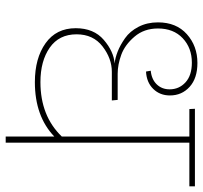

<svg xmlns="http://www.w3.org/2000/svg" viewBox="-40 -690 730 691"><g transform="rotate(90 325.5 -345.0)"><path d="M651 -681V-661H494V0H472V-175Q399 -105 276 -105Q190 -105 136 -143.5Q82 -182 82 -252Q82 -317 124 -353Q166 -389 209 -392Q189 -394 166 -403Q143 -412 118 -429.5Q93 -447 77 -478Q61 -509 61 -548Q61 -614 103.5 -652Q146 -690 207 -690Q262 -690 293 -662Q324 -634 324 -591Q324 -555 300.5 -531Q277 -507 238 -505L235 -522Q266 -525 284 -543.5Q302 -562 302 -590Q302 -624 277 -647Q252 -670 206 -670Q153 -670 118 -637Q83 -604 83 -548Q83 -498 112.5 -463.5Q142 -429 177.5 -416Q213 -403 246 -403H340L342 -382H239Q191 -382 147.5 -348.5Q104 -315 104 -255Q104 -192 152 -158.5Q200 -125 276 -125Q398 -125 472 -202V-661H373L372 -681Z"/></g></svg>

Font: FiraGO Thin
Style: Regular
Weight: 100
Designer: bBox Type
Foundry: bBox Type GmbH
Version: Version 1.001;PS 001.001;hotconv 1.0.88;makeotf.lib2.5.64775